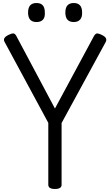

<svg xmlns="http://www.w3.org/2000/svg" viewBox="-20 -1238 730 1272"><path d="M344 14Q300 14 300 -14V-424L10 -961Q3 -974 9 -985Q15 -996 35 -1006Q54 -1016 66.5 -1016.5Q79 -1017 88 -1000L344 -519L603 -1000Q613 -1017 625 -1016.5Q637 -1016 656 -1006Q676 -996 681.5 -985Q687 -974 681 -961L388 -423V-14Q388 14 344 14ZM222 -1092Q194 -1092 180 -1107.5Q166 -1123 166 -1155Q166 -1187 180 -1202.5Q194 -1218 222 -1218Q250 -1218 263.5 -1202.5Q277 -1187 277 -1155Q279 -1123 264.5 -1107.5Q250 -1092 222 -1092ZM469 -1092Q441 -1092 427 -1107.5Q413 -1123 413 -1155Q413 -1187 427 -1202.5Q441 -1218 469 -1218Q496 -1218 510 -1202.5Q524 -1187 524 -1155Q525 -1124 510.5 -1108Q496 -1092 469 -1092Z"/></svg>

Font: Playwrite PE
Style: Regular
Weight: 400
Designer: Veronika Burian, José Scaglione
Foundry: TypeTogether
Version: Version 1.002